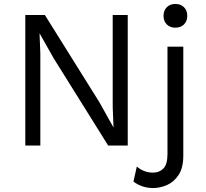

<svg xmlns="http://www.w3.org/2000/svg" viewBox="-20 -736 1040 971"><path d="M626 -660V0H527L251 -442L181 -566H180L184 -466V0H108V-660H207L482 -220L553 -93H554L550 -194V-660ZM907 -500V51Q907 113 883 149Q859 185 824 200Q789 215 755 215Q724 215 698 205.5Q672 196 655 182L672 106Q686 119 707 128Q728 137 754 137Q786 137 806.5 116Q827 95 827 43V-500ZM867 -596Q840 -596 823.5 -612.5Q807 -629 807 -656Q807 -683 823.5 -699.5Q840 -716 867 -716Q894 -716 910.5 -699.5Q927 -683 927 -656Q927 -629 910.5 -612.5Q894 -596 867 -596Z"/></svg>

Font: Work Sans
Style: Regular
Weight: 400
Designer: Wei Huang
Foundry: Wei Huang
Version: Version 2.006; ttfautohint (v1.8.1.43-b0c9)